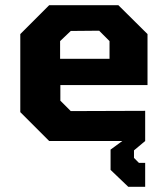

<svg xmlns="http://www.w3.org/2000/svg" viewBox="-20 -542 647 738"><path d="M473 176 405 111V33L450 0H169L58 -111V-411L169 -522H435L547 -411V-215H212V-155L252 -115L538 -116V0L495 36V65L514 84H538V176ZM211 -316H401V-384L361 -424L252 -423L211 -384Z"/></svg>

Font: Tomorrow SemiBold
Style: Regular
Weight: 600
Designer: Tony de Marco, Monica Rizzolli
Foundry: Just in Type
Version: Version 2.002